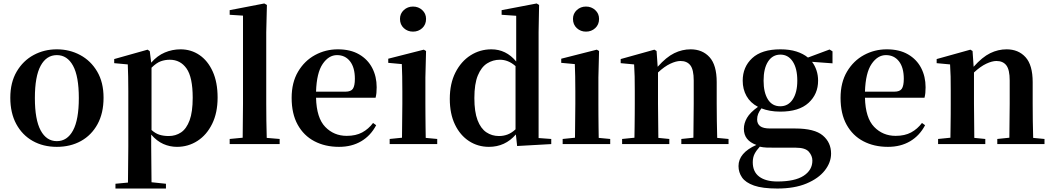

<svg xmlns="http://www.w3.org/2000/svg" viewBox="-20 -839 6131 1118"><path d="M311 16.1Q231.4 16.1 170.4 -18.3Q109.4 -52.7 74.7 -116.9Q40 -181.2 40 -270Q40 -358.9 77.1 -422.1Q114.3 -485.4 175.8 -518.6Q237.3 -551.8 311 -551.8Q384.8 -551.8 446.8 -518.6Q508.8 -485.4 545.9 -422.4Q583 -359.4 583 -270Q583 -180.2 547.9 -116Q512.7 -51.8 451.4 -17.8Q390.1 16.1 311 16.1ZM311 -17.1Q371.6 -17.1 405.3 -79.6Q439 -142.1 439 -268.1Q439 -394.5 405.3 -456.3Q371.6 -518.1 311 -518.1Q250.5 -518.1 216.8 -456.3Q183.1 -394.5 183.1 -268.1Q183.1 -142.1 216.8 -79.6Q250.5 -17.1 311 -17.1Z M1010.3 16.1Q968.8 16.1 930.9 -0.7Q893.1 -17.6 860.4 -55.2V13.2L862.3 222.2L946.3 231V258.8H652.3V231L725.1 224.1L727.1 14.2V-309.1Q727.1 -358.4 726.3 -392.8Q725.6 -427.2 724.1 -463.9L645 -471.2V-495.1L839.4 -549.8L852.1 -541L860.4 -474.1Q895.5 -514.6 939.5 -533.2Q983.4 -551.8 1031.2 -551.8Q1092.3 -551.8 1141.1 -518.8Q1189.9 -485.8 1218.5 -422.9Q1247.1 -359.9 1247.1 -271Q1247.1 -182.1 1215.3 -117.7Q1183.6 -53.2 1129.9 -18.6Q1076.2 16.1 1010.3 16.1ZM862.3 -444.8V-82Q885.3 -61.5 909.2 -54.2Q933.1 -46.9 962.4 -46.9Q1002.9 -46.9 1034.4 -68.1Q1065.9 -89.4 1084 -138.2Q1102.1 -187 1102.1 -270Q1102.1 -389.2 1066.2 -440.2Q1030.3 -491.2 968.3 -491.2Q941.9 -491.2 916.7 -482.4Q891.6 -473.6 862.3 -444.8Z M1392.1 0H1317.4V-29.8L1393.1 -37.1L1395 -234.9V-748L1317.4 -752.9V-779.8L1519 -818.8L1534.2 -810.1L1530.3 -650.9V-234.9Q1530.3 -188 1531 -136Q1531.7 -84 1533.2 -36.1L1608.4 -29.8V0Z M1954.1 16.1Q1873 16.1 1810.8 -16.6Q1748.5 -49.3 1713.4 -112.8Q1678.2 -176.3 1678.2 -269Q1678.2 -358.9 1715.8 -422.1Q1753.4 -485.4 1814.7 -518.6Q1876 -551.8 1947.3 -551.8Q2020.5 -551.8 2071 -522.5Q2121.6 -493.2 2147.5 -443.1Q2173.3 -393.1 2173.3 -331.1Q2173.3 -312 2171.9 -297.9Q2170.4 -283.7 2167 -270H1820.3Q1823.2 -152.3 1873.8 -100.1Q1924.3 -47.9 1999 -47.9Q2052.2 -47.9 2089.1 -67.9Q2126 -87.9 2152.3 -123L2170.4 -109.9Q2138.7 -49.3 2083.5 -16.6Q2028.3 16.1 1954.1 16.1ZM1820.3 -305.2H1991.2Q2023.4 -305.2 2034.9 -322.3Q2046.4 -339.4 2046.4 -379.9Q2046.4 -445.8 2018.3 -481.9Q1990.2 -518.1 1942.4 -518.1Q1894 -518.1 1858.9 -466.6Q1823.7 -415 1820.3 -305.2Z M2384.8 -654.8Q2353.5 -654.8 2331.3 -675.3Q2309.1 -695.8 2309.1 -729Q2309.1 -759.8 2331.3 -780.3Q2353.5 -800.8 2384.8 -800.8Q2416.5 -800.8 2438.7 -780.3Q2460.9 -759.8 2460.9 -729Q2460.9 -695.8 2438.7 -675.3Q2416.5 -654.8 2384.8 -654.8ZM2319.8 0H2249V-29.8L2320.8 -37.1L2322.8 -234.9V-308.1Q2322.8 -358.4 2322 -394.3Q2321.3 -430.2 2319.8 -465.8L2240.7 -473.1V-497.1L2447.8 -549.8L2460.9 -542L2457 -388.2V-234.9Q2457 -207.5 2457.3 -172.1Q2457.5 -136.7 2458 -100.8Q2458.5 -64.9 2459 -36.1L2525.9 -29.8V0Z M2991.2 11.2 2983.9 -56.2Q2921.4 16.1 2827.1 16.1Q2762.7 16.1 2710.9 -17.6Q2659.2 -51.3 2629.2 -113.8Q2599.1 -176.3 2599.1 -263.2Q2599.1 -352.5 2632.1 -417.2Q2665 -481.9 2720 -516.8Q2774.9 -551.8 2841.3 -551.8Q2926.8 -551.8 2985.8 -481V-747.1L2900.9 -752.9V-779.8L3105 -818.8L3119.1 -810.1L3116.2 -652.8V-35.2L3189.9 -29.8V0ZM2981.9 -85.9V-454.1Q2959.5 -473.6 2937 -482.4Q2914.6 -491.2 2891.1 -491.2Q2850.6 -491.2 2816.7 -470Q2782.7 -448.7 2762.5 -399.9Q2742.2 -351.1 2742.2 -268.1Q2742.2 -188 2760.7 -139.4Q2779.3 -90.8 2811.8 -68.8Q2844.2 -46.9 2885.3 -46.9Q2912.1 -46.9 2935.8 -55.9Q2959.5 -64.9 2981.9 -85.9Z M3392.1 -654.8Q3360.8 -654.8 3338.6 -675.3Q3316.4 -695.8 3316.4 -729Q3316.4 -759.8 3338.6 -780.3Q3360.8 -800.8 3392.1 -800.8Q3423.8 -800.8 3446 -780.3Q3468.3 -759.8 3468.3 -729Q3468.3 -695.8 3446 -675.3Q3423.8 -654.8 3392.1 -654.8ZM3327.1 0H3256.3V-29.8L3328.1 -37.1L3330.1 -234.9V-308.1Q3330.1 -358.4 3329.3 -394.3Q3328.6 -430.2 3327.1 -465.8L3248 -473.1V-497.1L3455.1 -549.8L3468.3 -542L3464.4 -388.2V-234.9Q3464.4 -207.5 3464.6 -172.1Q3464.8 -136.7 3465.3 -100.8Q3465.8 -64.9 3466.3 -36.1L3533.2 -29.8V0Z M4016.6 0H3947.3V-29.8L4017.6 -37.1L4019.5 -234.9V-370.1Q4019.5 -433.1 4000 -458.5Q3980.5 -483.9 3942.4 -483.9Q3917 -483.9 3883.1 -468Q3849.1 -452.1 3811.5 -417V-234.9L3813.5 -36.1L3877.4 -29.8V0H3602.5V-29.8L3674.3 -37.1Q3674.8 -65.4 3675.3 -101.1Q3675.8 -136.7 3676 -172.1Q3676.3 -207.5 3676.3 -234.9V-310.1Q3676.3 -359.4 3675.5 -393.3Q3674.8 -427.2 3672.4 -463.9L3594.2 -471.2V-495.1L3790.5 -549.8L3803.2 -542L3809.6 -450.2Q3859.9 -506.8 3906 -529.3Q3952.1 -551.8 4001.5 -551.8Q4070.3 -551.8 4111.8 -505.9Q4153.3 -460 4153.3 -360.8V-234.9Q4153.3 -191.4 4154.1 -135Q4154.8 -78.6 4156.2 -36.1L4222.2 -29.8V0Z M4523.4 -220.2Q4569.8 -220.2 4596.2 -260.5Q4622.6 -300.8 4622.6 -369.1Q4622.6 -440.9 4595.9 -481Q4569.3 -521 4524.4 -521Q4478.5 -521 4452.4 -480.7Q4426.3 -440.4 4426.3 -369.1Q4426.3 -300.8 4451.2 -260.5Q4476.1 -220.2 4523.4 -220.2ZM4523.4 -189Q4491.2 -189 4463.6 -194.1Q4436 -199.2 4413.6 -208Q4400.9 -190.9 4394.8 -176Q4388.7 -161.1 4388.7 -143.1Q4388.7 -118.2 4406.2 -104.5Q4423.8 -90.8 4464.4 -90.8H4610.4Q4723.1 -90.8 4771.2 -50Q4819.3 -9.3 4819.3 55.2Q4819.3 106.9 4782.7 153.6Q4746.1 200.2 4676.3 229.5Q4606.4 258.8 4506.3 258.8Q4419.9 258.8 4370.6 241.5Q4321.3 224.1 4300.8 194.3Q4280.3 164.6 4280.3 127.9Q4280.3 51.3 4384.3 4.9Q4311.5 -21 4311.5 -88.9Q4311.5 -121.1 4329.6 -152.6Q4347.7 -184.1 4393.6 -216.8Q4349.1 -240.2 4326.9 -279.8Q4304.7 -319.3 4304.7 -369.1Q4304.7 -449.2 4360.1 -500.5Q4415.5 -551.8 4524.4 -551.8Q4577.6 -551.8 4617.4 -539.1Q4657.2 -526.4 4684.6 -503.9L4810.5 -550.8L4827.6 -540V-470.2L4708.5 -479Q4725.1 -457 4734.4 -429.2Q4743.7 -401.4 4743.7 -369.1Q4743.7 -291 4688 -240Q4632.3 -189 4523.4 -189ZM4404.3 15.1Q4384.3 36.6 4373.8 57.1Q4363.3 77.6 4363.3 106Q4363.3 161.6 4401.1 189.7Q4439 217.8 4506.3 217.8Q4608.4 217.8 4659.4 184.6Q4710.4 151.4 4710.4 96.2Q4710.4 68.4 4689.9 44.7Q4669.4 21 4614.3 21H4499.5Q4464.8 21 4444.1 20.3Q4423.3 19.5 4404.3 15.1Z M5150.4 16.1Q5069.3 16.1 5007.1 -16.6Q4944.8 -49.3 4909.7 -112.8Q4874.5 -176.3 4874.5 -269Q4874.5 -358.9 4912.1 -422.1Q4949.7 -485.4 5011 -518.6Q5072.3 -551.8 5143.6 -551.8Q5216.8 -551.8 5267.3 -522.5Q5317.9 -493.2 5343.8 -443.1Q5369.6 -393.1 5369.6 -331.1Q5369.6 -312 5368.2 -297.9Q5366.7 -283.7 5363.3 -270H5016.6Q5019.5 -152.3 5070.1 -100.1Q5120.6 -47.9 5195.3 -47.9Q5248.5 -47.9 5285.4 -67.9Q5322.3 -87.9 5348.6 -123L5366.7 -109.9Q5335 -49.3 5279.8 -16.6Q5224.6 16.1 5150.4 16.1ZM5016.6 -305.2H5187.5Q5219.7 -305.2 5231.2 -322.3Q5242.7 -339.4 5242.7 -379.9Q5242.7 -445.8 5214.6 -481.9Q5186.5 -518.1 5138.7 -518.1Q5090.3 -518.1 5055.2 -466.6Q5020 -415 5016.6 -305.2Z M5856.4 0H5787.1V-29.8L5857.4 -37.1L5859.4 -234.9V-370.1Q5859.4 -433.1 5839.8 -458.5Q5820.3 -483.9 5782.2 -483.9Q5756.8 -483.9 5722.9 -468Q5689 -452.1 5651.4 -417V-234.9L5653.3 -36.1L5717.3 -29.8V0H5442.4V-29.8L5514.2 -37.1Q5514.6 -65.4 5515.1 -101.1Q5515.6 -136.7 5515.9 -172.1Q5516.1 -207.5 5516.1 -234.9V-310.1Q5516.1 -359.4 5515.4 -393.3Q5514.6 -427.2 5512.2 -463.9L5434.1 -471.2V-495.1L5630.4 -549.8L5643.1 -542L5649.4 -450.2Q5699.7 -506.8 5745.8 -529.3Q5792 -551.8 5841.3 -551.8Q5910.2 -551.8 5951.7 -505.9Q5993.2 -460 5993.2 -360.8V-234.9Q5993.2 -191.4 5993.9 -135Q5994.6 -78.6 5996.1 -36.1L6062 -29.8V0Z"/></svg>

Font: Source Han Serif TW
Style: Bold
Weight: 700
Designer: Ryoko NISHIZUKA Ë•øÂ°öÊ∂ºÂ≠ê (kana & ideographs); Frank Grie√ühammer (Latin, Greek & Cyrillic); Wenlong ZHANG Âº†ÊñáÈæô 
Foundry: Adobe
Version: Version 2.003;hotconv 1.1.1;makeotfexe 2.6.0